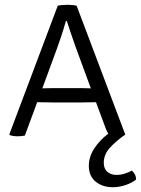

<svg xmlns="http://www.w3.org/2000/svg" viewBox="-20 -566 589 803"><path d="M203 -137.5Q200 -137.5 186.8 -137.8Q173.5 -138 158.2 -138.2Q143 -138.5 135.5 -138.5L84 1Q70.5 4 53.5 4Q34.5 4 21 -1L19 -4L221.5 -542Q226.5 -543.5 240 -544.8Q253.5 -546 262.5 -546Q270.5 -546 283.5 -544.8Q296.5 -543.5 300.5 -542L504 -3Q467 22 440.5 51Q414 80 414 114.5Q414 139.5 428.8 152.5Q443.5 165.5 467 165.5Q485 165.5 502 160Q519 154.5 531.5 147.5Q538.5 153.5 543.8 163Q549 172.5 549 185Q532.5 198.5 505.8 207.8Q479 217 451.5 217Q409 217 380.2 193.8Q351.5 170.5 351.5 127Q351.5 89.5 374.5 54.5Q397.5 19.5 433 -7Q427.5 -14.5 421.5 -30.5L381.5 -138.5Q375 -138.5 361 -138.2Q347 -138 334.5 -137.8Q322 -137.5 319.5 -137.5ZM219 -365 157 -196.5Q167.5 -197 188 -197.2Q208.5 -197.5 212.5 -197.5H311Q314.5 -197.5 332.2 -197.2Q350 -197 360 -196.5L309.5 -333.5Q302.5 -352 293.2 -378.2Q284 -404.5 275 -431Q266 -457.5 259.5 -478H255.5Q247.5 -448.5 236.5 -415.5Q225.5 -382.5 219 -365Z"/></svg>

Font: Signika Negative SC Light
Style: Regular
Weight: 300
Designer: Anna Giedryś
Foundry: Anna Giedryś
Version: Version 2.000; ttfautohint (v1.8.3) -l 8 -r 50 -G 200 -x 9 -